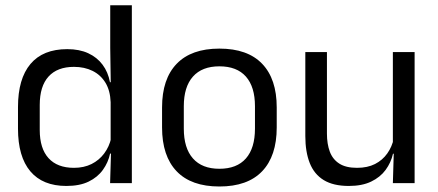

<svg xmlns="http://www.w3.org/2000/svg" viewBox="-20 -682 1630 715"><path d="M227 10.5Q139 10.5 93 -44Q47 -98.5 47 -203V-283.5Q47 -388.5 93.5 -443.8Q140 -499 230.5 -499Q275.5 -499 308.5 -483.8Q341.5 -468.5 362 -441Q382.5 -413.5 389.5 -376H416L392 -301.5Q390.5 -344.5 372.8 -373.8Q355 -403 324.8 -418Q294.5 -433 255.5 -433Q193.5 -433 160.8 -397Q128 -361 128 -291V-198Q128 -129 160.8 -93Q193.5 -57 255.5 -57Q292.5 -57 321 -71.2Q349.5 -85.5 368.2 -110.8Q387 -136 394 -168L414 -110H390Q383 -77 363.2 -49.5Q343.5 -22 310.2 -5.8Q277 10.5 227 10.5ZM390 0 393.5 -118 392 -144V-348L392.5 -365L390.5 -503.5V-662.5H471V0Z M797 12.5Q692 12.5 637.8 -44.2Q583.5 -101 583.5 -207.5V-282Q583.5 -388 638 -444.5Q692.5 -501 797 -501Q902 -501 956.2 -444.5Q1010.5 -388 1010.5 -282V-207.5Q1010.5 -101 956.2 -44.2Q902 12.5 797 12.5ZM797 -53.5Q862 -53.5 895.8 -92Q929.5 -130.5 929.5 -203V-286.5Q929.5 -358.5 895.8 -396.8Q862 -435 797 -435Q732.5 -435 698.5 -396.8Q664.5 -358.5 664.5 -286.5V-203Q664.5 -130.5 698.5 -92Q732.5 -53.5 797 -53.5Z M1197.5 -488V-184.5Q1197.5 -146 1208.2 -117.2Q1219 -88.5 1243.5 -72.8Q1268 -57 1309.5 -57Q1348.5 -57 1376.5 -71.2Q1404.5 -85.5 1422.2 -110.5Q1440 -135.5 1446.5 -167L1461 -109.5H1443.5Q1436 -76.5 1416 -49.2Q1396 -22 1362.2 -5.8Q1328.5 10.5 1279 10.5Q1221.5 10.5 1185.8 -11.2Q1150 -33 1133.5 -74.8Q1117 -116.5 1117 -175.5V-488ZM1524 -488V0H1443L1446.5 -117L1443 -122V-488Z"/></svg>

Font: Anek Tamil Medium
Style: Regular
Weight: 400
Version: Version 1.003